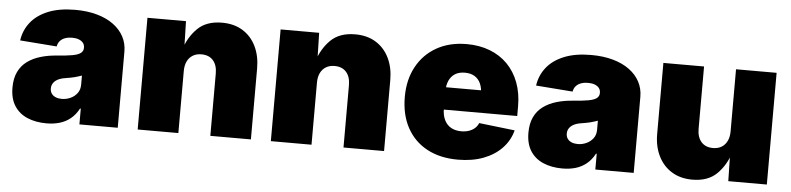

<svg xmlns="http://www.w3.org/2000/svg" viewBox="-39 -730 3804 923"><g transform="rotate(5 1863.0 -268.5)"><path d="M201.7 8.8Q149.4 8.8 109.4 -8.3Q69.3 -25.4 46.9 -60.3Q24.4 -95.2 24.4 -148.4Q24.4 -193.4 39.6 -224.6Q54.7 -255.9 82 -275.9Q109.4 -295.9 145.8 -306.6Q182.1 -317.4 224.1 -320.3Q270 -323.7 297.6 -328.6Q325.2 -333.5 337.6 -343Q350.1 -352.5 350.1 -367.7V-369.6Q350.1 -383.3 342.5 -392.6Q335 -401.9 321.5 -407Q308.1 -412.1 289.1 -412.1Q270.5 -412.1 255.6 -406.7Q240.7 -401.4 231.2 -390.6Q221.7 -379.9 218.8 -363.8L41.5 -377.4Q48.3 -426.3 78.4 -464.6Q108.4 -502.9 162.1 -524.9Q215.8 -546.9 293 -546.9Q351.6 -546.9 398.4 -533.7Q445.3 -520.5 478 -496.3Q510.7 -472.2 528.1 -439.5Q545.4 -406.7 545.4 -367.7V0H360.4V-76.2H356.9Q340.3 -45.4 317.4 -26.9Q294.4 -8.3 265.6 0.2Q236.8 8.8 201.7 8.8ZM265.1 -114.7Q287.1 -114.7 306.9 -123.8Q326.7 -132.8 339.4 -149.7Q352.1 -166.5 352.1 -190.9V-234.9Q344.2 -232.4 335.7 -229.5Q327.1 -226.6 317.1 -224.1Q307.1 -221.7 296.6 -219.7Q286.1 -217.8 273.9 -215.8Q251.5 -212.4 237.1 -204.6Q222.7 -196.8 215.6 -185.5Q208.5 -174.3 208.5 -160.2Q208.5 -145.5 215.8 -135.3Q223.1 -125 235.8 -119.9Q248.5 -114.7 265.1 -114.7Z M837.9 -299.3V0H641.6V-539.1H827.6L831.1 -398.9H820.8Q840.3 -462.4 883.1 -504.6Q925.8 -546.9 1001.5 -546.9Q1059.6 -546.9 1101.3 -521Q1143.1 -495.1 1165.5 -449Q1188 -402.8 1188 -342.8V0H992.2V-300.8Q992.2 -341.3 972.2 -364Q952.1 -386.7 915.5 -386.7Q891.6 -386.7 874.3 -376.2Q856.9 -365.7 847.4 -346.4Q837.9 -327.1 837.9 -299.3Z M1480.5 -299.3V0H1284.2V-539.1H1470.2L1473.6 -398.9H1463.4Q1482.9 -462.4 1525.6 -504.6Q1568.4 -546.9 1644 -546.9Q1702.1 -546.9 1743.9 -521Q1785.6 -495.1 1808.1 -449Q1830.6 -402.8 1830.6 -342.8V0H1634.8V-300.8Q1634.8 -341.3 1614.7 -364Q1594.7 -386.7 1558.1 -386.7Q1534.2 -386.7 1516.8 -376.2Q1499.5 -365.7 1490 -346.4Q1480.5 -327.1 1480.5 -299.3Z M2187 10.3Q2101.1 10.3 2038.3 -23.4Q1975.6 -57.1 1941.4 -119.6Q1907.2 -182.1 1907.2 -268.6Q1907.2 -351.6 1941.4 -414.3Q1975.6 -477.1 2037.4 -512Q2099.1 -546.9 2182.6 -546.9Q2243.7 -546.9 2293.7 -527.6Q2343.8 -508.3 2379.4 -472.2Q2415 -436 2434.3 -385Q2453.6 -334 2453.6 -270.5V-223.6H1967.3V-331.5H2362.3L2271 -310.1Q2271 -341.8 2261.2 -363.8Q2251.5 -385.7 2232.4 -397.5Q2213.4 -409.2 2185.1 -409.2Q2157.2 -409.2 2138.2 -397.5Q2119.1 -385.7 2109.1 -363.8Q2099.1 -341.8 2099.1 -310.1V-230Q2099.1 -195.8 2110.6 -172.9Q2122.1 -149.9 2142.8 -138.4Q2163.6 -127 2191.9 -127Q2211.9 -127 2228.5 -132.6Q2245.1 -138.2 2256.8 -148.7Q2268.6 -159.2 2274.4 -173.8L2447.3 -153.8Q2434.6 -104.5 2399.2 -67.4Q2363.8 -30.3 2310.1 -10Q2256.3 10.3 2187 10.3Z M2691.4 8.8Q2639.2 8.8 2599.1 -8.3Q2559.1 -25.4 2536.6 -60.3Q2514.2 -95.2 2514.2 -148.4Q2514.2 -193.4 2529.3 -224.6Q2544.4 -255.9 2571.8 -275.9Q2599.1 -295.9 2635.5 -306.6Q2671.9 -317.4 2713.9 -320.3Q2759.8 -323.7 2787.4 -328.6Q2814.9 -333.5 2827.4 -343Q2839.8 -352.5 2839.8 -367.7V-369.6Q2839.8 -383.3 2832.3 -392.6Q2824.7 -401.9 2811.3 -407Q2797.9 -412.1 2778.8 -412.1Q2760.3 -412.1 2745.4 -406.7Q2730.5 -401.4 2720.9 -390.6Q2711.4 -379.9 2708.5 -363.8L2531.2 -377.4Q2538.1 -426.3 2568.1 -464.6Q2598.1 -502.9 2651.9 -524.9Q2705.6 -546.9 2782.7 -546.9Q2841.3 -546.9 2888.2 -533.7Q2935.1 -520.5 2967.8 -496.3Q3000.5 -472.2 3017.8 -439.5Q3035.2 -406.7 3035.2 -367.7V0H2850.1V-76.2H2846.7Q2830.1 -45.4 2807.1 -26.9Q2784.2 -8.3 2755.4 0.2Q2726.6 8.8 2691.4 8.8ZM2754.9 -114.7Q2776.9 -114.7 2796.6 -123.8Q2816.4 -132.8 2829.1 -149.7Q2841.8 -166.5 2841.8 -190.9V-234.9Q2834 -232.4 2825.4 -229.5Q2816.9 -226.6 2806.9 -224.1Q2796.9 -221.7 2786.4 -219.7Q2775.9 -217.8 2763.7 -215.8Q2741.2 -212.4 2726.8 -204.6Q2712.4 -196.8 2705.3 -185.5Q2698.2 -174.3 2698.2 -160.2Q2698.2 -145.5 2705.6 -135.3Q2712.9 -125 2725.6 -119.9Q2738.3 -114.7 2754.9 -114.7Z M3318.4 7.8Q3260.7 7.8 3218.8 -18.1Q3176.8 -43.9 3154.1 -90.1Q3131.3 -136.2 3131.3 -196.3V-539.1H3327.6V-238.3Q3327.6 -198.2 3347.7 -175.3Q3367.7 -152.3 3404.3 -152.3Q3428.2 -152.3 3445.6 -162.8Q3462.9 -173.3 3472.4 -192.9Q3481.9 -212.4 3481.9 -239.7V-539.1H3677.7V0H3491.7L3488.8 -140.1H3499Q3479.5 -77.1 3436.8 -34.7Q3394 7.8 3318.4 7.8Z"/></g></svg>

Font: Inter 18pt Black
Style: Regular
Weight: 900
Designer: Rasmus Andersson
Foundry: rsms
Version: Version 4.001;git-66647c0bb